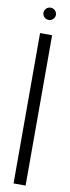

<svg xmlns="http://www.w3.org/2000/svg" viewBox="-94 -851 322 879"><g transform="rotate(10 67.5 -411.0)"><path d="M95 -699V0H39V-699ZM38 -794Q38 -805 46.5 -813.5Q55 -822 67 -822Q79 -822 87.5 -813.5Q96 -805 96 -794Q96 -782 87.5 -773.5Q79 -765 67 -765Q55 -765 46.5 -773.5Q38 -782 38 -794Z"/></g></svg>

Font: Moniqa Cond Heading
Style: Regular
Weight: 400
Width: 3
Designer: Rajesh Rajput
Foundry: Rajesh Rajput
Version: Version 1.000